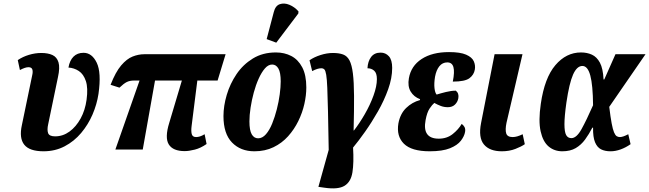

<svg xmlns="http://www.w3.org/2000/svg" viewBox="-20 -841 3651 1080"><path d="M225 10Q146 10 116.5 -27Q87 -64 103 -137L161 -417Q166 -437 162 -450Q158 -463 140 -463Q122 -463 92 -447L80 -503Q108 -522 143 -532.5Q178 -543 212 -543Q250 -543 275 -531.5Q300 -520 309 -490.5Q318 -461 306 -407L251 -142Q244 -111 250.5 -92.5Q257 -74 290 -74Q334 -74 371 -101Q408 -128 433.5 -174.5Q459 -221 467 -280Q476 -346 463 -385Q450 -424 423.5 -441.5Q397 -459 365 -461Q372 -501 393.5 -522.5Q415 -544 450 -544Q497 -544 524 -488.5Q551 -433 534 -313Q525 -254 500.5 -197Q476 -140 436.5 -93Q397 -46 343.5 -18Q290 10 225 10Z M629 0 765 -388H734Q710 -388 693 -379.5Q676 -371 652 -348L602 -364Q630 -436 661.5 -473Q693 -510 726 -523Q759 -536 792 -536H1249L1204 -388H1090L1058 -134Q1054 -104 1058.5 -87Q1063 -70 1083 -70Q1093 -70 1104.5 -73.5Q1116 -77 1131 -86L1142 -31Q1109 -8 1076 0.5Q1043 9 1019 9Q953 9 929.5 -28.5Q906 -66 932 -150L1003 -388H852L783 0Z M1411 10Q1333 10 1285 -39.5Q1237 -89 1237 -188Q1237 -245 1255.5 -307.5Q1274 -370 1310.5 -424Q1347 -478 1402.5 -512Q1458 -546 1532 -546Q1580 -546 1618.5 -526Q1657 -506 1680 -462.5Q1703 -419 1703 -349Q1703 -305 1692 -256Q1681 -207 1658 -160Q1635 -113 1600.5 -74.5Q1566 -36 1518.5 -13Q1471 10 1411 10ZM1432 -63Q1456 -63 1476 -86Q1496 -109 1511 -146Q1526 -183 1537 -226Q1548 -269 1553.5 -310.5Q1559 -352 1559 -383Q1559 -433 1546 -455.5Q1533 -478 1511 -478Q1489 -478 1470 -456Q1451 -434 1435 -398.5Q1419 -363 1407.5 -320.5Q1396 -278 1389.5 -235.5Q1383 -193 1383 -158Q1383 -108 1396 -85.5Q1409 -63 1432 -63ZM1534 -601 1480 -621 1520 -773Q1529 -809 1554 -817.5Q1579 -826 1608 -814Q1637 -802 1659 -777L1658 -765Z M1806 215 1771 210 1829 2Q1827 -128 1825 -212.5Q1823 -297 1821 -346.5Q1819 -396 1815 -420Q1811 -444 1804.5 -450.5Q1798 -457 1787 -457Q1766 -457 1736 -441L1721 -502Q1747 -520 1783 -531.5Q1819 -543 1853 -543Q1887 -543 1910 -534.5Q1933 -526 1946 -501Q1959 -476 1965 -428Q1971 -380 1971.5 -301.5Q1972 -223 1969 -107H1971Q2002 -147 2032 -199Q2062 -251 2081 -303.5Q2100 -356 2100 -396Q2100 -430 2084.5 -443.5Q2069 -457 2047 -457Q2049 -496 2067.5 -520.5Q2086 -545 2121 -545Q2149 -545 2167.5 -524.5Q2186 -504 2186 -459Q2186 -402 2163.5 -339Q2141 -276 2106 -214.5Q2071 -153 2033.5 -100Q1996 -47 1966 -11Q1971 74 1962.5 128Q1954 182 1918 204Q1882 226 1806 215Z M2397 10Q2295 10 2252 -32.5Q2209 -75 2221 -147Q2231 -201 2264.5 -233.5Q2298 -266 2342 -278L2343 -283Q2308 -296 2290 -326Q2272 -356 2280 -401Q2292 -470 2351.5 -509Q2411 -548 2506 -548Q2569 -548 2602 -533.5Q2635 -519 2645 -496.5Q2655 -474 2651 -450Q2646 -420 2620.5 -401Q2595 -382 2527 -382Q2538 -437 2530.5 -463.5Q2523 -490 2496 -490Q2469 -490 2451.5 -468.5Q2434 -447 2427 -409Q2421 -372 2424 -345.5Q2427 -319 2436 -309Q2458 -316 2488.5 -323.5Q2519 -331 2544 -331Q2563 -316 2558 -288Q2554 -267 2539 -252.5Q2524 -238 2499 -238Q2478 -238 2459.5 -245Q2441 -252 2423 -262Q2411 -252 2396.5 -230.5Q2382 -209 2374 -166Q2354 -61 2448 -61Q2494 -61 2526.5 -87Q2559 -113 2577 -144Q2586 -138 2592.5 -127Q2599 -116 2596 -99Q2592 -75 2572.5 -49.5Q2553 -24 2511 -7Q2469 10 2397 10Z M2803 10Q2734 10 2702 -28.5Q2670 -67 2686 -149L2762 -536H2919L2829 -150Q2821 -111 2827.5 -90.5Q2834 -70 2864 -70Q2888 -70 2920 -86L2932 -30Q2914 -17 2879.5 -3.5Q2845 10 2803 10Z M3143 10Q3098 10 3066 -17Q3034 -44 3021 -102.5Q3008 -161 3022 -257Q3043 -403 3104 -474.5Q3165 -546 3248 -546Q3282 -546 3309.5 -533.5Q3337 -521 3354.5 -488.5Q3372 -456 3375 -394H3379L3442 -536H3611L3407 -240Q3414 -182 3420.5 -147.5Q3427 -113 3434 -96.5Q3441 -80 3449 -75Q3457 -70 3467 -70Q3484 -70 3514 -86L3527 -30Q3500 -11 3471 -0.5Q3442 10 3414 10Q3383 10 3361 -1Q3339 -12 3327 -41Q3315 -70 3316 -123H3312Q3293 -86 3271 -56Q3249 -26 3218.5 -8Q3188 10 3143 10ZM3194 -64Q3223 -64 3251 -114.5Q3279 -165 3316 -249Q3315 -362 3300.5 -416Q3286 -470 3256 -470Q3225 -470 3203.5 -421.5Q3182 -373 3166 -264Q3155 -186 3155 -142.5Q3155 -99 3164.5 -81.5Q3174 -64 3194 -64Z"/></svg>

Font: Noto Serif ExtraCondensed ExtraBold
Style: Italic
Weight: 800
Width: 2
Italic angle: -12°
Designer: Monotype Design Team
Foundry: Monotype Imaging Inc.
Version: Version 2.013